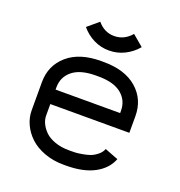

<svg xmlns="http://www.w3.org/2000/svg" viewBox="-127 -794 854 913"><g transform="rotate(20 300.0 -337.5)"><path d="M136.7 -237.3V-179.2Q136.7 -159.2 146.2 -139.2Q155.8 -119.1 173.8 -101.3Q191.9 -83.5 223.4 -72.3Q254.9 -61 294.4 -61H306.6Q317.9 -61 328.6 -61.5Q339.4 -62 361.3 -65.7Q383.3 -69.3 400.1 -75.4Q417 -81.5 433.8 -95Q450.7 -108.4 457.5 -126.5L525.9 -100.1Q505.4 -47.4 449.5 -17.6Q393.6 12.2 306.6 12.2H294.4Q241.2 12.2 196.5 -4.4Q151.9 -21 123.3 -48.1Q94.7 -75.2 79.1 -109.1Q63.5 -143.1 63.5 -179.2V-321.8Q63.5 -405.8 124.5 -459Q185.5 -512.2 294.4 -512.2H306.6Q415.5 -512.2 476.1 -459Q536.6 -405.8 536.6 -321.8V-237.3ZM463.4 -310.5V-321.8Q463.4 -374.5 424.1 -406.7Q384.8 -439 306.6 -439H294.4Q216.3 -439 176.5 -406.7Q136.7 -374.5 136.7 -321.8V-310.5ZM310.5 -571.8Q269.5 -571.8 233.2 -589.8Q196.8 -607.9 170.4 -639.6L226.1 -686.5Q260.7 -645 310.5 -645Q361.3 -645 397 -687L452.6 -640.1Q425.8 -608.4 389.2 -590.1Q352.5 -571.8 310.5 -571.8Z"/></g></svg>

Font: Anka/Coder
Style: Regular
Weight: 400
Monospace: yes
Version: Version 001.100